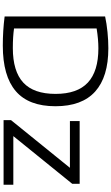

<svg xmlns="http://www.w3.org/2000/svg" viewBox="268 -1056 792 1369"><g transform="rotate(90 664.5 -371.0)"><path d="M97 -7.5V-724Q148 -735 208.2 -741Q268.5 -747 323.5 -747Q528 -747 632.5 -652.8Q737 -558.5 737 -370Q737 -179 629.2 -86.8Q521.5 5.5 305 5.5Q198.5 5.5 97 -7.5ZM649 -370.5Q649 -526 568.2 -601Q487.5 -676 324 -676Q260.5 -676 182.5 -663.5V-74.5Q242 -66 322 -66Q487.5 -66 568.2 -140.2Q649 -214.5 649 -370.5ZM950 -69.5H1296.5V0H836V-53L1176 -473H842.5V-542.5H1290V-489.5Z"/></g></svg>

Font: Encode Sans Expanded
Style: Regular
Weight: 400
Width: 7
Designer: Multiple Designers
Foundry: Impallari Type
Version: Version 2.000